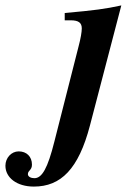

<svg xmlns="http://www.w3.org/2000/svg" viewBox="-209 -482 507 709"><path d="M239 -462C179 -449 142 -444 30 -434V-407H52C81 -407 93 -398 93 -377C93 -364 89 -340 81 -310L-8 40C-33 140 -54 176 -82 176C-94 176 -106 171 -106 161C-106 147 -91 147 -91 126C-91 96 -111 77 -140 77C-167 77 -189 101 -189 130C-189 174 -147 207 -84 207C16 207 81 142 123 -18Z"/></svg>

Font: XITS
Style: Bold Italic
Weight: 700
Italic angle: -16.33°
Designer: MicroPress Inc., with final additions and corrections provided by Coen Hoffman, Elsevier (retired)
Version: Version 1.302